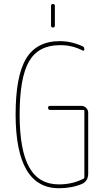

<svg xmlns="http://www.w3.org/2000/svg" viewBox="-20 -950 540 979"><path d="M240.2 -820.3V-919.9Q240.2 -929.7 250 -929.7Q259.8 -929.7 259.8 -919.9V-820.3Q259.8 -809.6 250 -809.6Q240.2 -809.6 240.2 -820.3ZM280.3 9.8Q60.5 9.8 59.6 -365.2Q59.6 -562.5 113.3 -651.4Q167 -740.2 285.2 -740.2Q343.8 -740.2 401.4 -713.9Q410.2 -710 410.2 -698.2Q410.2 -694.3 407.2 -692.4Q404.3 -690.4 401.4 -692.4Q346.7 -720.7 285.2 -719.7Q175.8 -719.7 127.9 -636.7Q80.1 -553.7 80.1 -365.2Q80.1 -184.6 128.9 -97.2Q177.7 -9.8 280.3 -9.8Q349.6 -9.8 406.2 -39.1Q410.2 -40 410.2 -45.9V-384.8Q410.2 -389.6 405.3 -389.6H235.4Q225.6 -389.6 225.1 -399.9Q224.6 -410.2 235.4 -410.2H394.5Q409.2 -410.2 419.4 -399.9Q429.7 -389.6 429.7 -375V-65.4Q429.7 -27.3 399.4 -12.7Q346.7 9.8 280.3 9.8Z"/></svg>

Font: Rounded-L Mgen+ 2m thin
Style: Regular
Weight: 100
Designer: [Source Han Sans]
Ryoko NISHIZUKA  (kana & ideographs); Paul D. Hunt (Latin, Greek & Cyrillic); Wenlong ZHANG  (bopomofo
Version: Version 1.059.20150602